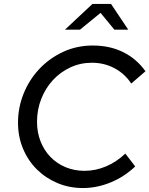

<svg xmlns="http://www.w3.org/2000/svg" viewBox="-20 -939 755 970"><path d="M71 0ZM407 -76Q463 -76 516 -98.5Q569 -121 613 -163Q625 -147 638 -131Q651 -115 663 -98Q607 -45 538 -17Q469 11 399 11Q330 11 270.5 -14Q211 -39 166.5 -83Q122 -127 96.5 -187.5Q71 -248 71 -320Q71 -396 99.5 -466.5Q128 -537 179 -591Q230 -645 299 -677Q368 -709 449 -709Q535 -709 602.5 -675.5Q670 -642 715 -579Q697 -563 679 -548Q661 -533 643 -517Q611 -566 559 -594Q507 -622 444 -622Q386 -622 335.5 -598.5Q285 -575 247.5 -534.5Q210 -494 188.5 -439.5Q167 -385 167 -324Q167 -270 185 -224.5Q203 -179 235 -146Q267 -113 311 -94.5Q355 -76 407 -76ZM558 -789 488 -874 384 -789H308L447 -919H541L628 -789Z"/></svg>

Font: Rosa Sans
Style: Italic
Weight: 400
Italic angle: -12°
Designer: Pentagram / MCKL
Foundry: Pentagram / MCKL
Version: Version 1.005;September 16, 2019;FontCreator 11.5.0.2425 64-